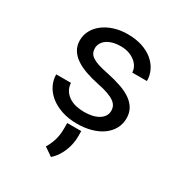

<svg xmlns="http://www.w3.org/2000/svg" viewBox="-180 -664 959 1021"><g transform="rotate(30 300.0 -153.0)"><path d="M436 -140.1Q436 -156.2 429.7 -169.2Q423.3 -182.1 408.2 -192.9Q393.1 -203.6 368.2 -212.6Q343.3 -221.7 306.2 -229Q260.7 -238.3 223.4 -251.5Q186 -264.6 159.4 -283Q132.8 -301.3 118.2 -325.9Q103.5 -350.6 103.5 -383.3Q103.5 -415.5 118.7 -443.6Q133.8 -471.7 161.1 -492.7Q188.5 -513.7 226.3 -525.9Q264.2 -538.1 309.6 -538.1Q358.4 -538.1 397.5 -525.4Q436.5 -512.7 463.9 -490.2Q491.2 -467.8 506.1 -437.7Q521 -407.7 521 -373H430.7Q430.7 -390.1 421.9 -406.5Q413.1 -422.9 397.5 -435.5Q381.8 -448.2 359.6 -456.1Q337.4 -463.9 309.6 -463.9Q280.8 -463.9 259 -457.5Q237.3 -451.2 222.9 -440.4Q208.5 -429.7 201.2 -415.5Q193.8 -401.4 193.8 -386.2Q193.8 -370.6 199.7 -358.4Q205.6 -346.2 220 -336.4Q234.4 -326.7 258.5 -318.8Q282.7 -311 319.8 -303.7Q368.7 -293.5 407.2 -280Q445.8 -266.6 472.2 -247.8Q498.5 -229 512.5 -204.1Q526.4 -179.2 526.4 -146.5Q526.4 -111.3 510.5 -82.5Q494.6 -53.7 466.3 -33.2Q438 -12.7 398.4 -1.5Q358.9 9.8 312 9.8Q258.3 9.8 216.3 -4.6Q174.3 -19 145.3 -42.7Q116.2 -66.4 100.8 -97.7Q85.4 -128.9 85.4 -162.6H175.8Q177.7 -134.8 190.7 -115.7Q203.6 -96.7 222.9 -85Q242.2 -73.2 265.6 -68.4Q289.1 -63.5 312 -63.5Q369.1 -63.5 402.3 -84.5Q435.5 -105.5 436 -140.1ZM351.6 66.4Q351.6 86.9 347.4 109.4Q343.3 131.8 334.5 153.8Q325.7 175.8 312.3 196Q298.8 216.3 280.8 231.9L229.5 196.8Q247.6 166.5 256.6 135.5Q265.6 104.5 265.6 67.9V32.2H351.6Z"/></g></svg>

Font: Roboto Mono
Style: Regular
Weight: 400
Designer: Google
Version: Version 2.000985; 2015; ttfautohint (v1.3)